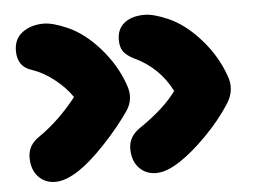

<svg xmlns="http://www.w3.org/2000/svg" viewBox="-42 -590 778 588"><g transform="rotate(-5 347.5 -296.0)"><path d="M33.2 -133.8Q33.2 -172.4 68.8 -195.8Q131.3 -238.8 185.1 -307.1Q163.6 -338.4 130.6 -364Q97.7 -389.6 64 -400.9Q20 -414.1 20 -462.9Q20 -500 46.4 -519.5Q72.8 -539.1 111.8 -539.1Q139.2 -539.1 183.1 -520Q234.9 -497.6 281.2 -445.1Q327.6 -392.6 349.1 -331.1Q366.2 -287.1 340.8 -250Q306.6 -200.7 260.7 -152.3Q214.8 -104 180.2 -81.1Q138.2 -53.2 106 -53.2Q73.7 -53.2 53.5 -75.2Q33.2 -97.2 33.2 -133.8ZM342.8 -133.8Q342.8 -171.9 378.9 -195.8Q455.1 -247.6 492.2 -298.8Q454.6 -373.5 377.9 -409.2Q356.4 -419.9 346.7 -433.1Q336.9 -446.3 336.9 -469.2Q336.9 -502.9 359.9 -521Q382.8 -539.1 421.9 -539.1Q449.2 -539.1 493.2 -520Q544.9 -497.6 591.3 -445.1Q637.7 -392.6 659.2 -331.1Q676.3 -287.6 649.9 -246.1Q618.2 -196.8 573.2 -151.4Q528.3 -106 490.2 -81.1Q448.2 -53.2 416 -53.2Q383.8 -53.2 363.3 -75.2Q342.8 -97.2 342.8 -133.8Z"/></g></svg>

Font: Shantell Sans Irregular Bouncy
Style: Regular
Weight: 800
Designer: Stephen Nixon, Anya Danilova, Shantell Martin
Foundry: Arrow Type
Version: Version 1.006;[9816181b4]